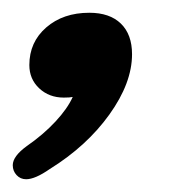

<svg xmlns="http://www.w3.org/2000/svg" viewBox="-37 -139 305 301"><path d="M-17 120Q-17 106 5 90Q31 72 50 51.5Q69 31 77 13Q73 14 63 14Q40 14 24.5 -0.5Q9 -15 9 -37Q9 -73 35.5 -96Q62 -119 103 -119Q135 -119 152.5 -102Q170 -85 170 -54Q170 -9 134.5 40.5Q99 90 41 126Q18 142 4 142Q-5 142 -11 135.5Q-17 129 -17 120Z"/></svg>

Font: Kodchasan SemiBold
Style: Italic
Weight: 600
Italic angle: -10°
Version: Version 1.000; ttfautohint (v1.6)